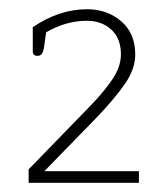

<svg xmlns="http://www.w3.org/2000/svg" viewBox="-20 -789 361 416"><path d="M42 -422 177 -561Q206 -591 224 -618Q242 -645 242 -671Q242 -706 221 -725Q200 -744 168 -744Q123 -744 80 -719L75 -684Q73 -675 70 -671.5Q67 -668 61 -668Q51 -668 51 -678V-730Q108 -769 169 -769Q212 -769 242.5 -743Q273 -717 273 -671Q273 -640 251.5 -608.5Q230 -577 190 -535L76 -418H281V-393H42Z"/></svg>

Font: Maitree ExtraLight
Style: Regular
Weight: 275
Designer: CadsonDemak Team
Foundry: CadsonDemak
Version: Version 1.003